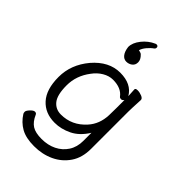

<svg xmlns="http://www.w3.org/2000/svg" viewBox="-271 -850 1123 1123"><g transform="rotate(45 290.0 -289.0)"><path d="M64 85Q61 80 61 70.5Q61 61 76.5 44.5Q92 28 103.5 28Q115 28 119 38Q137 79 164.5 96.5Q192 114 243.5 114Q295 114 335.5 94Q376 74 400 37Q424 0 424 -51V-118Q387 -58 335 -32.5Q283 -7 230 -7Q151 -7 104 -59Q57 -111 57 -213Q57 -315 128 -400Q202 -486 295 -486Q388 -486 425 -422L422 -475Q422 -485 439.5 -485Q457 -485 475 -477.5Q493 -470 493 -458V-457Q489 -381 489 -358V-50Q489 23 455 73Q421 123 365.5 149Q310 175 242 175Q174 175 132.5 151.5Q91 128 64 85ZM222 -67Q313 -67 376 -138Q421 -188 424 -263Q425 -290 425 -324V-390Q417 -379 407.5 -379Q398 -379 393 -385Q362 -427 294 -427Q262 -427 230.5 -408.5Q199 -390 176 -358Q125 -291 125 -212Q125 -133 151.5 -100Q178 -67 222 -67ZM221 -625Q221 -660 250 -696.5Q279 -733 320 -751Q324 -753 328 -753Q342 -753 342 -739Q342 -732 336 -727Q317 -714 300.5 -694Q284 -674 279 -656Q281 -655 290.5 -653Q300 -651 304 -646Q326 -625 326 -602.5Q326 -580 310 -568Q294 -556 273.5 -556Q253 -556 239 -574Q225 -592 221 -625Z"/></g></svg>

Font: LXGW WenKai TC
Style: Regular
Weight: 400
Designer: LXGW / Fontworks Inc.
Foundry: LXGW / Fontworks Inc.
Version: Version 1.330